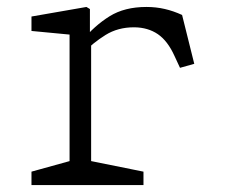

<svg xmlns="http://www.w3.org/2000/svg" viewBox="-20 -532 660 552"><path d="M70.5 -38.5 191.5 -72 180 -45V-457.5L202 -430.5L70.5 -443V-484.5L228.5 -512L238.5 -506V-426.5L242 -419.5V-40L226.5 -72L392.5 -38.5V0H70.5ZM366.5 -453.5H365Q319 -453.5 283.5 -431.5Q248 -409.5 216 -377L215.5 -376.5V-414.5Q252 -458.5 295 -485.2Q338 -512 401 -512Q428.5 -512 453.5 -506.2Q478.5 -500.5 503.5 -489L538.5 -348.5L497.5 -337L481.5 -371.5Q462 -414.5 433.8 -433.8Q405.5 -453 366.5 -453.5Z"/></svg>

Font: Monaspace Xenon Var
Style: Regular
Weight: 400
Designer: Riley Cran and the Lettermatic Team
Version: Version 1.000 (Monaspace Xenon Var)